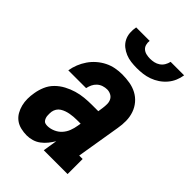

<svg xmlns="http://www.w3.org/2000/svg" viewBox="-223 -844 946 946"><g transform="rotate(45 250.0 -371.0)"><path d="M146 8Q125 8 104 3Q83 -2 67 -14Q51 -26 41 -43.5Q31 -61 26 -81Q21 -101 21 -122.5Q21 -144 25 -166Q29 -191 39.5 -216Q50 -241 69.5 -260.5Q89 -280 113.5 -293Q138 -306 163.5 -313.5Q189 -321 215 -323.5Q241 -326 266 -326H311L315 -353Q317 -367 317 -381.5Q317 -396 311 -408Q305 -420 292.5 -426.5Q280 -433 266 -433Q253 -433 239 -428.5Q225 -424 214 -414Q203 -404 197 -391Q191 -378 188 -364H64Q68 -388 77 -410.5Q86 -433 100 -453.5Q114 -474 133 -490.5Q152 -507 174 -518Q196 -529 219.5 -533.5Q243 -538 266 -538Q293 -538 319.5 -533.5Q346 -529 368.5 -517Q391 -505 407.5 -485.5Q424 -466 432.5 -441.5Q441 -417 441.5 -390Q442 -363 437 -335L399 -105H423V0H257L269 -75Q259 -58 246.5 -42.5Q234 -27 218 -15Q202 -3 183 2.5Q164 8 146 8Q146 8 146 8Q146 8 146 8ZM185 -97Q204 -97 224 -105.5Q244 -114 258 -129.5Q272 -145 279.5 -164.5Q287 -184 290 -204L293 -221H266Q255 -221 243.5 -220Q232 -219 220.5 -217Q209 -215 197.5 -211Q186 -207 175.5 -200.5Q165 -194 158.5 -183.5Q152 -173 150 -161Q149 -154 149 -146.5Q149 -139 149.5 -132Q150 -125 152.5 -118.5Q155 -112 159 -106.5Q163 -101 170 -99Q177 -97 185 -97ZM295 -610Q274 -610 254 -612.5Q234 -615 216 -622.5Q198 -630 183 -642Q168 -654 159 -671.5Q150 -689 148.5 -709.5Q147 -730 151 -750H245Q243 -737 246.5 -724Q250 -711 259.5 -703Q269 -695 282 -692Q295 -689 308 -689Q322 -689 335.5 -692Q349 -695 361 -703Q373 -711 380.5 -723.5Q388 -736 391 -750H485Q482 -729 473.5 -709Q465 -689 450.5 -672Q436 -655 417.5 -642.5Q399 -630 378 -622.5Q357 -615 336 -612.5Q315 -610 295 -610Z"/></g></svg>

Font: Iosevka Curly Slab XBdObl
Style: Regular
Weight: 800
Italic angle: -9°
Monospace: yes
Designer: Belleve Invis
Foundry: Belleve Invis
Version: Version 11.1.0; ttfautohint (v1.8.3)